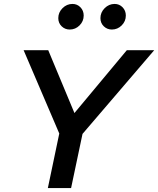

<svg xmlns="http://www.w3.org/2000/svg" viewBox="-20 -955 803 975"><path d="M223 0 281 -277 100 -700H225L358 -381L624 -700H763L399 -275L341 0ZM334 -805Q310 -805 293 -821.5Q276 -838 276 -863Q276 -892 297.5 -913.5Q319 -935 348 -935Q372 -935 388.5 -918Q405 -901 405 -876Q405 -847 384 -826Q363 -805 334 -805ZM548 -805Q524 -805 507 -821.5Q490 -838 490 -863Q490 -892 511.5 -913.5Q533 -935 562 -935Q586 -935 602.5 -918Q619 -901 619 -876Q619 -847 598 -826Q577 -805 548 -805Z"/></svg>

Font: Red Hat Text SemiBold
Style: Italic
Weight: 600
Italic angle: -12°
Designer: Pentagram, MCKL
Foundry: Pentagram, MCKL
Version: Version 1.023